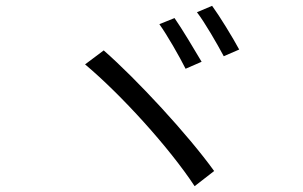

<svg xmlns="http://www.w3.org/2000/svg" viewBox="-20 -745 1040 659"><path d="M579 -683 527 -662C553 -626 596 -551 617 -509L672 -533C649 -572 603 -649 579 -683ZM708 -725 656 -703C683 -668 725 -595 748 -552L801 -575C779 -616 733 -691 708 -725ZM336 -572 272 -524C397 -419 562 -237 648 -106L715 -158C625 -283 450 -472 336 -572Z"/></svg>

Font: Source Han Sans JP Normal
Style: Regular
Weight: 350
Designer: Ryoko NISHIZUKA 西塚涼子 (kana, bopomofo & ideographs); Paul D. Hunt (Latin, Greek & Cyrillic); Sandoll Communications 산돌커뮤니
Foundry: Adobe
Version: Version 2.002;hotconv 1.0.116;makeotfexe 2.5.65601